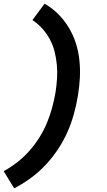

<svg xmlns="http://www.w3.org/2000/svg" viewBox="-60 -861 580 1042"><path d="M17 161 -40 68Q0 46 35.5 18Q71 -10 100.5 -43.5Q130 -77 154 -115.5Q178 -154 194.5 -193.5Q211 -233 222.5 -275Q234 -317 241 -358Q247 -396 249.5 -434Q252 -472 248.5 -509.5Q245 -547 236 -582Q227 -617 210 -648.5Q193 -680 169 -706.5Q145 -733 116 -752L182 -841Q222 -818 254.5 -786Q287 -754 311.5 -714Q336 -674 350.5 -630Q365 -586 370.5 -537.5Q376 -489 373.5 -440Q371 -391 363 -343Q355 -293 341 -242.5Q327 -192 306 -144.5Q285 -97 255 -51.5Q225 -6 188.5 33Q152 72 108 104.5Q64 137 17 161Z"/></svg>

Font: Iosevka Slab Extrabold
Style: Italic
Weight: 800
Italic angle: -9°
Monospace: yes
Designer: Belleve Invis
Foundry: Belleve Invis
Version: Version 11.1.0; ttfautohint (v1.8.3)